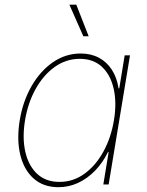

<svg xmlns="http://www.w3.org/2000/svg" viewBox="-20 -780 622 812"><path d="M227.5 11.7Q163.1 11.7 121.8 -25.4Q80.6 -62.5 65.4 -126.7Q50.3 -190.9 63.5 -271.5Q76.7 -351.6 113.3 -415.5Q149.9 -479.5 203.6 -516.6Q257.3 -553.7 321.3 -553.7Q364.7 -553.7 398.2 -535.9Q431.6 -518.1 453.1 -484.9Q474.6 -451.7 481.4 -406.2H484.4L507.3 -545.9H529.8L439.5 0H417L439.5 -136.7H436.5Q414.6 -91.8 382.1 -58.3Q349.6 -24.9 310.3 -6.6Q271 11.7 227.5 11.7ZM231.4 -10.7Q289.6 -10.7 337.2 -45.2Q384.8 -79.6 417.2 -138.7Q449.7 -197.8 461.9 -271.5Q474.1 -345.2 460.9 -404.1Q447.8 -462.9 411.4 -497.1Q375 -531.2 317.4 -531.2Q259.8 -531.2 211.7 -497.1Q163.6 -462.9 130.9 -404.1Q98.1 -345.2 85.9 -271.5Q73.7 -197.8 86.9 -138.7Q100.1 -79.6 136.7 -45.2Q173.3 -10.7 231.4 -10.7ZM332.5 -626.5 273.4 -760.3H302.7L355 -626.5Z"/></svg>

Font: Inter Thin
Style: Italic
Weight: 250
Italic angle: -9.3988°
Designer: Rasmus Andersson
Foundry: rsms
Version: Version 4.001;git-66647c0bb